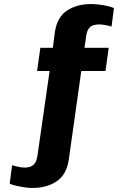

<svg xmlns="http://www.w3.org/2000/svg" viewBox="-20 -748 640 952"><path d="M140 184Q124 184 103 181Q82 178 62 173.5Q42 169 28 163L40 71Q51 75 70.5 79Q90 83 101 83Q114 83 127.5 79.5Q141 76 151.5 63Q162 50 166 22L226 -396H164L180 -511H242L252 -588Q263 -663 312 -695.5Q361 -728 433 -728Q449 -728 470 -725.5Q491 -723 511.5 -718.5Q532 -714 545 -708L533 -616Q523 -620 503 -623.5Q483 -627 472 -627Q459 -627 445 -623.5Q431 -620 421 -607.5Q411 -595 407 -567L399 -511H519L503 -396H383L321 44Q310 118 261 151Q212 184 140 184Z"/></svg>

Font: Chivo Mono Medium
Style: Bold
Weight: 700
Monospace: yes
Version: Version 1.008